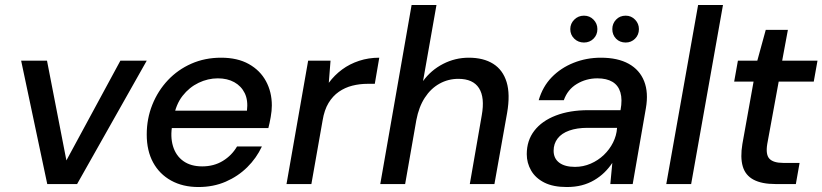

<svg xmlns="http://www.w3.org/2000/svg" viewBox="-20 -740 3307 772"><path d="M170 0 65 -496H169L247 -95L464 -496H570L290 0Z M778 12Q715 12 668 -14Q621 -40 595.5 -87Q570 -134 570 -199Q570 -263 592.5 -319Q615 -375 655 -417.5Q695 -460 749.5 -484Q804 -508 869 -508Q935 -508 980.5 -482.5Q1026 -457 1049.5 -413.5Q1073 -370 1073 -316Q1073 -295 1068.5 -269.5Q1064 -244 1059 -225H646L658 -295H973Q978 -337 964 -365.5Q950 -394 922 -409.5Q894 -425 856 -425Q816 -425 778.5 -407Q741 -389 714 -354.5Q687 -320 678 -267L673 -239Q664 -191 675.5 -152.5Q687 -114 717 -92.5Q747 -71 793 -71Q840 -71 876 -93Q912 -115 933 -151H1033Q1011 -104 974 -67.5Q937 -31 887.5 -9.5Q838 12 778 12Z M1132 0 1219 -496H1309L1302 -407Q1325 -438 1355.5 -460.5Q1386 -483 1424 -495.5Q1462 -508 1505 -508L1487 -403H1459Q1426 -403 1396.5 -395.5Q1367 -388 1342.5 -371Q1318 -354 1301 -326Q1284 -298 1277 -255L1232 0Z M1509 0 1635 -720H1735L1681 -414Q1713 -458 1761.5 -483Q1810 -508 1865 -508Q1924 -508 1963 -483.5Q2002 -459 2017 -410Q2032 -361 2019 -286L1968 0H1869L1917 -276Q1930 -348 1906 -385.5Q1882 -423 1823 -423Q1782 -423 1747 -403.5Q1712 -384 1688 -347Q1664 -310 1654 -257L1609 0Z M2259 12Q2204 12 2168.5 -6Q2133 -24 2115.5 -54.5Q2098 -85 2098 -120Q2098 -175 2128.5 -214.5Q2159 -254 2215 -275.5Q2271 -297 2345 -297H2475Q2483 -340 2474.5 -368.5Q2466 -397 2442.5 -411Q2419 -425 2382 -425Q2337 -425 2299.5 -402.5Q2262 -380 2247 -337H2146Q2162 -392 2198.5 -429.5Q2235 -467 2286.5 -487.5Q2338 -508 2396 -508Q2464 -508 2508 -483.5Q2552 -459 2570 -413.5Q2588 -368 2577 -305L2524 0H2434L2442 -85Q2428 -64 2410 -46.5Q2392 -29 2369 -15.5Q2346 -2 2319 5Q2292 12 2259 12ZM2292 -69Q2325 -69 2355 -82Q2385 -95 2408 -117Q2431 -139 2445 -167Q2459 -195 2461 -225V-226H2342Q2300 -226 2269 -215Q2238 -204 2222 -183Q2206 -162 2206 -134Q2206 -103 2228.5 -86Q2251 -69 2292 -69ZM2328 -569Q2305 -569 2289 -584.5Q2273 -600 2273 -623Q2273 -645 2289 -661Q2305 -677 2328 -677Q2351 -677 2366.5 -661Q2382 -645 2382 -623Q2382 -600 2366.5 -584.5Q2351 -569 2328 -569ZM2496 -569Q2472 -569 2457 -584.5Q2442 -600 2442 -623Q2442 -645 2457 -661Q2472 -677 2496 -677Q2518 -677 2533.5 -661Q2549 -645 2549 -623Q2549 -600 2533.5 -584.5Q2518 -569 2496 -569Z M2659 0 2787 -720H2887L2759 0Z M3098 0Q3043 0 3010 -17.5Q2977 -35 2966.5 -71Q2956 -107 2965 -161L3010 -412H2932L2947 -496H3025L3059 -620H3148L3125 -496H3267L3252 -412H3111L3065 -161Q3058 -118 3074 -101.5Q3090 -85 3129 -85H3195L3180 0Z"/></svg>

Font: DM Sans 24pt Medium
Style: Italic
Weight: 500
Italic angle: -10°
Designer: Colophon Foundry, Jonny Pinhorn
Foundry: Colophon Foundry
Version: Version 4.004;gftools[0.9.30]